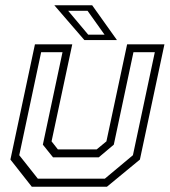

<svg xmlns="http://www.w3.org/2000/svg" viewBox="-20 -708 644 728"><path d="M100.5 0 19.5 -103 112.5 -540H254L175.5 -172L199.5 -141.5H346.5L383.5 -172L462 -540H603.5L510.5 -103L385.5 0ZM123.5 -30.5H377.5L484 -119.5L567 -510H486L411.5 -159.5L354.5 -111.5H181L142.5 -159.5L217 -510H136L53 -119.5ZM423.5 -556H300L186 -688H329.5ZM376.5 -576.5 312 -667H238.5L314.5 -576.5Z"/></svg>

Font: Tourney Light
Style: Italic
Weight: 300
Italic angle: -12°
Version: Version 1.015